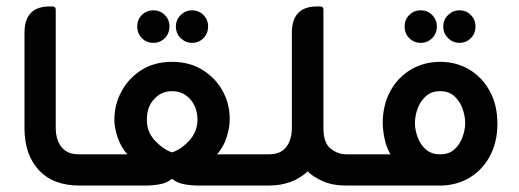

<svg xmlns="http://www.w3.org/2000/svg" viewBox="-20 -576 1612 596"><path d="M259 0H227Q145 0 100.5 -48Q56 -96 56 -178V-474Q56 -556 134 -556H142Q153 -556 153 -546V-180Q153 -142 171 -119.5Q189 -97 224 -97H259Z M456 -443Q435 -443 420.5 -457.5Q406 -472 406 -494Q406 -515 420.5 -529.5Q435 -544 456 -544Q477 -544 491.5 -529.5Q506 -515 506 -494Q506 -472 491.5 -457.5Q477 -443 456 -443ZM576 -443Q556 -443 541 -457.5Q526 -472 526 -494Q526 -515 541 -529.5Q556 -544 576 -544Q597 -544 611.5 -529.5Q626 -515 626 -494Q626 -472 611.5 -457.5Q597 -443 576 -443ZM654 -97H795V0H596Q574 0 552 -4Q530 -8 514 -21Q498 -8 476 -4Q454 0 432 0H247V-97H375Q355 -120 345 -150Q335 -180 335 -204Q335 -251 357 -292Q379 -333 419 -358.5Q459 -384 514 -384Q569 -384 609.5 -358.5Q650 -333 672 -292Q694 -251 693 -204Q693 -180 683.5 -150Q674 -120 654 -97ZM514 -103Q542 -112 567.5 -139.5Q593 -167 593 -206Q592 -244 570 -268.5Q548 -293 514 -293Q481 -293 458.5 -268.5Q436 -244 436 -206Q435 -167 461 -139.5Q487 -112 514 -103Z M1055 -97H1090V0H1057Q1012 0 982 -13.5Q952 -27 935 -44Q913 -23 882.5 -11.5Q852 0 813 0H784V-97H815Q851 -97 868.5 -119.5Q886 -142 886 -180V-474Q886 -556 964 -556H973Q984 -556 984 -546V-178Q984 -133 1006 -115Q1028 -97 1055 -97Z M1286 -443Q1265 -443 1250.5 -457.5Q1236 -472 1236 -494Q1236 -515 1250.5 -529.5Q1265 -544 1286 -544Q1307 -544 1321.5 -529.5Q1336 -515 1336 -494Q1336 -472 1321.5 -457.5Q1307 -443 1286 -443ZM1406 -443Q1386 -443 1371 -457.5Q1356 -472 1356 -494Q1356 -515 1371 -529.5Q1386 -544 1406 -544Q1427 -544 1441.5 -529.5Q1456 -515 1456 -494Q1456 -472 1441.5 -457.5Q1427 -443 1406 -443ZM1346 -384Q1397 -384 1437 -360Q1477 -336 1500.5 -293Q1524 -250 1524 -192Q1524 -135 1501 -92Q1478 -49 1438.5 -25Q1399 -1 1349 0H1078V-97H1192Q1180 -117 1174.5 -142Q1169 -167 1168 -192Q1168 -250 1191.5 -293Q1215 -336 1255.5 -360Q1296 -384 1346 -384ZM1346 -97Q1374 -97 1391 -112.5Q1408 -128 1416 -151Q1424 -174 1424 -194Q1424 -215 1416 -238Q1408 -261 1391 -277Q1374 -293 1346 -293Q1319 -293 1301.5 -277Q1284 -261 1276 -238Q1268 -215 1268 -194Q1268 -174 1276 -151Q1284 -128 1301.5 -112.5Q1319 -97 1346 -97Z"/></svg>

Font: Zain
Style: Bold
Weight: 700
Designer: Zain,Boutros
Foundry: Mobile Telecommunications Company (Zain), 2024
Version: Version 1.50; ttfautohint (v1.8.4)